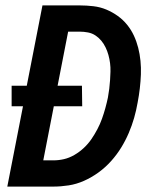

<svg xmlns="http://www.w3.org/2000/svg" viewBox="-20 -690 590 710"><path d="M7 0 65 -297H23V-373H79L137 -670H275Q300 -670 325.5 -667Q351 -664 373.5 -654.5Q396 -645 415.5 -631Q435 -617 450 -598.5Q465 -580 475 -558.5Q485 -537 491 -513.5Q497 -490 499.5 -465Q502 -440 501 -414.5Q500 -389 497 -363Q494 -337 489 -311Q484 -282 476 -254Q468 -226 456 -198Q444 -170 428 -144Q412 -118 391 -94.5Q370 -71 344.5 -52.5Q319 -34 291 -21.5Q263 -9 234 -4.5Q205 0 177 0ZM177 -97Q197 -97 216.5 -101.5Q236 -106 255 -117Q274 -128 290 -143Q306 -158 318 -175.5Q330 -193 340 -212Q350 -231 357 -250.5Q364 -270 369.5 -290Q375 -310 379 -329Q382 -345 384 -361.5Q386 -378 387 -393.5Q388 -409 388.5 -425Q389 -441 387 -456.5Q385 -472 381 -486.5Q377 -501 370.5 -514.5Q364 -528 355 -539Q346 -550 333.5 -558.5Q321 -567 305.5 -570Q290 -573 274 -573H232L193 -373H283L284 -297H179L140 -97Z"/></svg>

Font: Lode Term
Style: Bold Italic
Weight: 700
Italic angle: -11°
Monospace: yes
Designer: Belleve Invis
Foundry: Belleve Invis
Version: Version 29.2.0